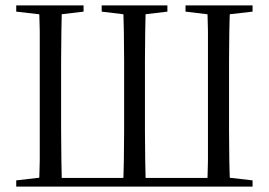

<svg xmlns="http://www.w3.org/2000/svg" viewBox="-20 -690 995 710"><path d="M124 0H209Q208 -43 207 -96Q206 -149 206 -206V-314V-360V-467Q206 -522 207 -575Q208 -627 209 -670H124Q126 -627 127 -575Q127 -522 127 -467V-360V-314V-206Q127 -149 127 -97Q126 -44 124 0ZM435 0H519Q518 -44 517 -97Q516 -149 516 -206V-314V-360V-467Q516 -522 517 -575Q518 -627 519 -670H435Q437 -627 438 -575Q439 -522 439 -467V-360V-314V-206Q439 -149 438 -96Q437 -43 435 0ZM746 0H831Q829 -44 828 -97Q827 -149 827 -206V-314V-360V-467Q827 -522 828 -575Q829 -627 831 -670H746Q748 -627 749 -575Q749 -522 749 -467V-360V-314V-206Q749 -149 749 -96Q748 -43 746 0ZM40 -647 153 -634H180L289 -647V-670H40ZM356 -647 464 -634H490L599 -647V-670H356ZM666 -647 774 -634H801L914 -647V-670H666ZM40 0H179L177 -36H153L40 -23ZM775 0H914V-23L801 -36H777ZM163 0H791V-32H163Z"/></svg>

Font: Source Serif 4 48pt
Style: Regular
Weight: 400
Designer: Frank Grie√ühammer
Foundry: Adobe Systems Incorporated
Version: Version 4.004;hotconv 1.0.116;makeotfexe 2.5.65601